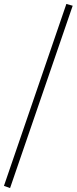

<svg xmlns="http://www.w3.org/2000/svg" viewBox="-27 -752 388 972"><path d="M24 200 -7 189 309 -732 341 -723Z"/></svg>

Font: Piazzolla SC ExtraLight
Style: Regular
Weight: 200
Designer: Juan Pablo del Peral
Foundry: Huerta Tipografica
Version: Version 1.330